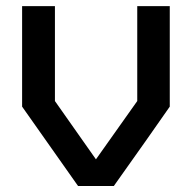

<svg xmlns="http://www.w3.org/2000/svg" viewBox="-20 -620 640 640"><path d="M545.9 -599.6Q545.9 -488.3 545.9 -264.6Q484.4 -175.8 359.4 0Q320.3 0 240.2 0Q177.7 -87.9 53.7 -264.6Q53.7 -376 53.7 -599.6Q89.8 -599.6 163.1 -599.6Q163.1 -494.1 163.1 -283.2Q209 -218.8 299.8 -88.9Q345.7 -154.3 437.5 -283.2Q437.5 -388.7 437.5 -599.6Q473.6 -599.6 545.9 -599.6Z"/></svg>

Font: Bestnet font
Style: Regular
Weight: 400
Version: Version 1.0